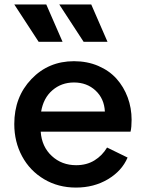

<svg xmlns="http://www.w3.org/2000/svg" viewBox="-20 -827 653 859"><path d="M152.8 -640.1 43.9 -807.1H187L259.8 -640.1ZM354 -640.1 245.1 -807.1H388.2L460.9 -640.1ZM319.8 12.2Q240.2 12.2 177 -25.4Q113.8 -63 78.9 -127.7Q43.9 -192.4 43.9 -272Q43.9 -393.1 120.4 -473.1Q196.8 -553.2 311 -553.2Q370.6 -553.2 419.9 -532Q469.2 -510.7 501.5 -474.6Q533.7 -438.5 551.3 -391.1Q568.8 -343.8 568.8 -291Q568.8 -257.8 564 -237.8H162.1Q167 -170.4 211.7 -129.2Q256.3 -87.9 320.8 -87.9Q367.7 -87.9 402.6 -109.4Q437.5 -130.9 459 -167L550.8 -122.1Q525.4 -62.5 462.9 -25.1Q400.4 12.2 319.8 12.2ZM311 -458Q254.9 -458 214.6 -423.3Q174.3 -388.7 164.1 -328.1H449.2Q446.3 -385.7 407.5 -421.9Q368.7 -458 311 -458Z"/></svg>

Font: Plus Jakarta Sans SemiBold
Style: Regular
Weight: 600
Designer: Gumpita Rahayu
Foundry: Tokotype
Version: Version 2.006